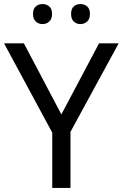

<svg xmlns="http://www.w3.org/2000/svg" viewBox="-20 -928 606 948"><path d="M283 -363 469 -714H566L328 -277V0H238V-273L0 -714H98ZM143 -859Q143 -885 157 -896.5Q171 -908 190 -908Q209 -908 223 -896.5Q237 -885 237 -859Q237 -834 223 -821.5Q209 -809 190 -809Q171 -809 157 -821.5Q143 -834 143 -859ZM331 -859Q331 -885 344.5 -896.5Q358 -908 377 -908Q396 -908 410 -896.5Q424 -885 424 -859Q424 -834 410 -821.5Q396 -809 377 -809Q358 -809 344.5 -821.5Q331 -834 331 -859Z"/></svg>

Font: Noto Sans Cypro Minoan
Style: Regular
Weight: 400
Designer: David Williams
Foundry: David Williams
Version: Version 1.503; ttfautohint (v1.8.4.7-5d5b)